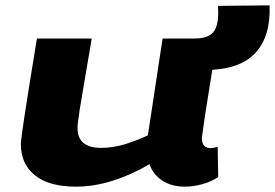

<svg xmlns="http://www.w3.org/2000/svg" viewBox="-20 -688 1028 718"><path d="M264 10Q163 10 110.5 -32.5Q58 -75 58 -149Q58 -155 59 -163Q60 -171 62.5 -191.5Q65 -212 71.5 -253.5Q78 -295 89 -365Q100 -435 118 -544H323Q305 -436 294 -373Q283 -310 278 -277.5Q273 -245 271.5 -231.5Q270 -218 270 -209Q270 -135 358 -135Q402 -135 446.5 -148.5Q491 -162 533 -182L588 -544H793Q776 -439 765 -371.5Q754 -304 748 -264.5Q742 -225 739.5 -206Q737 -187 736 -181Q735 -175 735 -173Q735 -151 744 -142.5Q753 -134 767 -134Q770 -134 777 -135Q784 -136 794 -139L796 -26Q769 -8 735.5 1Q702 10 671 10Q621 10 586.5 -13Q552 -36 539 -74Q471 -34 401 -12Q331 10 264 10ZM698 -426 685 -544H709Q763 -544 781.5 -573Q800 -602 795 -666L988 -668Q993 -552 934 -489Q875 -426 744 -426Z"/></svg>

Font: Georama ExtraExtended
Style: Bold Italic
Weight: 700
Width: 8
Italic angle: -9°
Designer: Jean-Baptiste Levee
Foundry: Production Type
Version: Version 1.000